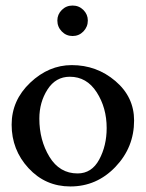

<svg xmlns="http://www.w3.org/2000/svg" viewBox="-20 -665 527 693"><path d="M297 -591Q297 -568 281 -551.5Q265 -535 242 -535Q219 -535 203 -551.5Q187 -568 187 -591Q187 -613 203 -629Q219 -645 242 -645Q265 -645 281 -629Q297 -613 297 -591ZM122 -237Q122 -159 158.5 -99Q195 -39 260 -39Q311 -39 338 -89Q365 -139 365 -203Q365 -276 329 -332Q293 -388 232 -388Q181 -388 151.5 -342Q122 -296 122 -237ZM239 -430Q329 -430 396.5 -372.5Q464 -315 464 -230Q464 -133 396.5 -62.5Q329 8 234 8Q144 8 83 -58Q22 -124 22 -215Q22 -303 89 -366.5Q156 -430 239 -430Z"/></svg>

Font: EB Garamond 08
Style: Regular
Weight: 400
Version: Version 0.016 ; ttfautohint (v1.5)